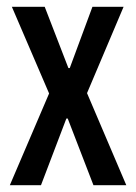

<svg xmlns="http://www.w3.org/2000/svg" viewBox="-20 -547 401 567"><path d="M9 0 125 -271 15 -527H112L182 -346H186L253 -527H345L237 -272L353 0H256L180 -197H176L101 0Z"/></svg>

Font: Archivo ExtraCondensed Medium
Style: Regular
Weight: 500
Width: 2
Designer: Hector Gatti
Foundry: Omnibus-Type
Version: Version 2.001